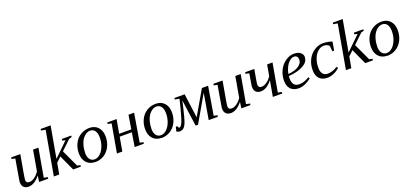

<svg xmlns="http://www.w3.org/2000/svg" viewBox="29 -1696 5774 2711"><g transform="rotate(-20 2916.0 -340.0)"><path d="M131 -94 130 -93Q130 -70 142 -57Q154 -44 180 -44Q217 -44 259 -74Q299 -103 329 -148L383 -457H464L389 -32L447 -20L443 2H307L320 -92Q280 -40 236 -13Q192 14 149 14Q100 14 74 -13Q49 -39 49 -89Q49 -96 52 -116Q53 -121 58.5 -154.5Q64 -188 77.5 -266.5Q91 -345 105 -425L51 -437L55 -459H192L142 -175Q131 -111 131 -94Z M646 -660 580 -672 584 -694H733L649 -221L858 -424L812 -437L816 -459H958L955 -437L915 -426L771 -289L890 -33L938 -22L934 0H819L712 -234L640 -166L610 0H529Z M1059 -166H1057Q1057 -100 1083 -65Q1109 -30 1155 -30Q1199 -30 1239 -66Q1278 -101 1303 -164Q1327 -226 1327 -296Q1327 -363 1301 -398Q1275 -433 1229 -433Q1185 -433 1145 -397Q1104 -361 1082 -300Q1059 -237 1059 -166ZM1149 10V8Q1068 8 1020 -44Q972 -96 972 -185Q972 -265 1005 -331Q1038 -398 1098 -435Q1159 -473 1233 -473Q1314 -473 1362 -421Q1410 -368 1410 -280Q1410 -200 1377 -133Q1344 -66 1284 -28Q1223 10 1149 10Z M1902 -459 1831 -34 1885 -22 1881 0H1744L1777 -210H1595L1558 0H1477L1552 -425L1496 -437L1500 -459H1639L1602 -251H1784L1818 -459Z M2055 -166H2053Q2053 -100 2079 -65Q2105 -30 2151 -30Q2195 -30 2235 -66Q2274 -101 2299 -164Q2323 -226 2323 -296Q2323 -363 2297 -398Q2271 -433 2225 -433Q2181 -433 2141 -397Q2100 -361 2078 -300Q2055 -237 2055 -166ZM2145 10V8Q2064 8 2016 -44Q1968 -96 1968 -185Q1968 -265 2001 -331Q2034 -398 2094 -435Q2155 -473 2229 -473Q2310 -473 2358 -421Q2406 -368 2406 -280Q2406 -200 2373 -133Q2340 -66 2280 -28Q2219 10 2145 10Z M2422 10 2421 11Q2397 11 2371 -5L2388 -71H2410Q2417 -51 2422 -46Q2426 -42 2432 -42Q2455 -42 2479 -96Q2502 -147 2540 -296L2572 -425L2505 -437L2508 -459H2661L2710 -96L2921 -459H3014L2943 -34L2997 -22L2993 0H2856L2922 -388L2692 10H2656L2601 -388L2577 -283Q2545 -145 2526 -92Q2507 -39 2482 -14Q2458 10 2422 10Z M3170 -94 3169 -93Q3169 -70 3181 -57Q3193 -44 3219 -44Q3256 -44 3298 -74Q3338 -103 3368 -148L3422 -457H3503L3428 -32L3486 -20L3482 2H3346L3359 -92Q3319 -40 3275 -13Q3231 14 3188 14Q3139 14 3113 -13Q3088 -39 3088 -89Q3088 -96 3091 -116Q3092 -121 3097.5 -154.5Q3103 -188 3116.5 -266.5Q3130 -345 3144 -425L3090 -437L3094 -459H3231L3181 -175Q3170 -111 3170 -94Z M3672 -237V-236Q3672 -214 3684 -200Q3696 -187 3722 -187Q3759 -187 3801 -217Q3841 -246 3871 -291L3900 -457H3981L3906 -32L3964 -20L3960 2H3819L3861 -235Q3779 -129 3690 -129Q3641 -129 3615 -156Q3590 -182 3590 -233Q3590 -240 3593 -260Q3600 -303 3621 -425L3567 -437L3571 -459H3708L3683 -318Q3672 -254 3672 -237Z M4437 -371 4434 -367Q4434 -300 4352 -254Q4268 -207 4132 -198L4130 -162Q4130 -101 4156 -69Q4181 -38 4234 -38Q4278 -38 4315 -53Q4355 -69 4384 -87L4398 -66Q4355 -30 4303 -8Q4254 13 4208 13Q4129 13 4087 -32Q4045 -77 4045 -159Q4045 -240 4080 -312Q4114 -382 4176 -426Q4238 -470 4305 -470Q4365 -470 4401 -443Q4437 -416 4437 -371ZM4136 -228 4137 -227Q4235 -235 4293 -273Q4351 -312 4351 -367Q4351 -394 4336 -412Q4321 -430 4293 -430Q4258 -430 4226 -402Q4193 -374 4169 -327Q4145 -280 4136 -228Z M4824 -69 4823 -67Q4783 -30 4733 -9Q4684 12 4639 12Q4560 12 4518 -33Q4476 -78 4476 -158Q4476 -245 4510 -314Q4545 -385 4608 -427Q4671 -469 4740 -469Q4778 -469 4814 -462Q4852 -455 4878 -444L4856 -316H4829L4821 -401Q4790 -432 4739 -432Q4693 -432 4652 -397Q4611 -362 4587 -301Q4563 -240 4563 -166Q4563 -41 4664 -41Q4735 -41 4809 -90Z M5035 -660 4969 -672 4973 -694H5122L5038 -221L5247 -424L5201 -437L5205 -459H5347L5344 -437L5304 -426L5160 -289L5279 -33L5327 -22L5323 0H5208L5101 -234L5029 -166L4999 0H4918Z M5448 -166H5446Q5446 -100 5472 -65Q5498 -30 5544 -30Q5588 -30 5628 -66Q5667 -101 5692 -164Q5716 -226 5716 -296Q5716 -363 5690 -398Q5664 -433 5618 -433Q5574 -433 5534 -397Q5493 -361 5471 -300Q5448 -237 5448 -166ZM5538 10V8Q5457 8 5409 -44Q5361 -96 5361 -185Q5361 -265 5394 -331Q5427 -398 5487 -435Q5548 -473 5622 -473Q5703 -473 5751 -421Q5799 -368 5799 -280Q5799 -200 5766 -133Q5733 -66 5673 -28Q5612 10 5538 10Z"/></g></svg>

Font: Libra Serif Modern
Style: Italic
Weight: 400
Italic angle: -12°
Designer: Stefan Peev, Context Ltd
Foundry: Stefan Peev, Context Ltd
Version: Version 1.000